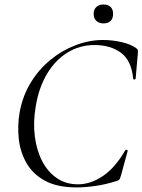

<svg xmlns="http://www.w3.org/2000/svg" viewBox="-20 -812 627 845"><path d="M316.8 12.8Q231.8 12.8 177.8 -16.7Q123.8 -46.2 96.2 -95Q68.6 -143.8 62.5 -202Q56.4 -260.2 66.4 -317.8Q79.6 -390 115.3 -448.4Q151 -506.8 202.2 -548.7Q253.4 -590.6 313.2 -613.3Q373 -636 433.6 -636Q474.6 -636 515.1 -626.7Q555.6 -617.4 578.6 -600.6Q585.6 -595.8 586.6 -591.8Q587.6 -587.8 586.6 -576.8L577 -466Q576.2 -462.2 571.2 -462.2Q566.2 -462.2 566 -466Q558.6 -545.6 512.5 -579.7Q466.4 -613.8 395.8 -613.8Q330.8 -613.8 277.1 -580.7Q223.4 -547.6 187.3 -487.5Q151.2 -427.4 137.6 -346Q125.2 -274.8 133.2 -212.2Q141.2 -149.6 166 -102.2Q190.8 -54.8 230.7 -27.8Q270.6 -0.8 322.8 -0.8Q379.2 -0.8 433.6 -37.8Q488 -74.8 531.6 -151.2Q533.8 -154.4 538.7 -152.3Q543.6 -150.2 541.8 -147.4L512.4 -39.6Q508.6 -26.8 506 -22.7Q503.4 -18.6 494.4 -15.8Q446.8 -0.4 400.9 6.2Q355 12.8 316.8 12.8ZM435.6 -709Q416 -709 404.1 -720.1Q392.2 -731.2 392.2 -751Q392.2 -770.4 404.1 -781.3Q416 -792.2 435.6 -792.2Q456 -792.2 466.9 -781.3Q477.8 -770.4 477.8 -751Q477.8 -731.2 466.9 -720.1Q456 -709 435.6 -709Z"/></svg>

Font: Cormorant Infant Light
Style: Italic
Weight: 300
Italic angle: -10°
Designer: Christian Thalmann (Catharsis Fonts)
Foundry: Catharsis Fonts
Version: Version 4.001